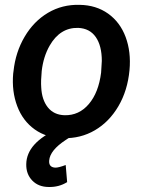

<svg xmlns="http://www.w3.org/2000/svg" viewBox="-20 -558 597 789"><path d="M35.6 -266.1Q43.9 -343.8 81.3 -407.2Q118.7 -470.7 177.2 -505.4Q235.8 -540 307.1 -538.1Q375 -537.1 424.3 -502Q473.6 -466.8 496.3 -405.8Q519 -344.7 512.2 -270Q504.4 -186 466.6 -121.6Q428.7 -57.1 369.9 -22.7Q311 11.7 239.3 9.8Q171.9 8.8 122.8 -26.1Q73.7 -61 50.8 -121.8Q27.8 -182.6 34.2 -255.9ZM149.4 -199.2Q151.9 -147.9 176.5 -116.9Q201.2 -85.9 245.1 -84.5Q304.7 -83 345 -130.4Q385.3 -177.7 395.5 -259.8L398.4 -307.6Q398.4 -370.1 373.5 -405.8Q348.6 -441.4 301.3 -443.4Q227.1 -445.3 184.1 -370.6Q158.2 -325.2 151.4 -266.1Q147.5 -225.1 149.4 -199.2ZM272.5 2.4 249.5 17.6Q185.5 59.6 182.1 101.6Q179.7 129.4 207 130.9Q220.2 131.3 250 120.1L255.9 190.4Q222.2 211.4 180.7 210.4Q138.2 210.4 112.5 183.8Q86.9 157.2 87.9 116.2Q89.4 28.8 218.3 -28.8Z"/></svg>

Font: Roboto Medium
Style: Italic
Weight: 500
Italic angle: -12°
Designer: Google
Version: Version 2.134; 2016